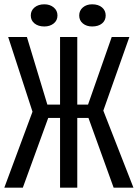

<svg xmlns="http://www.w3.org/2000/svg" viewBox="-20 -872 640 892"><path d="M259 -700H339V-386H389L499 -700H581L460 -358L600 0H508L391 -324H339V0H259V-324H204L86 0H0L131 -353L18 -700H105L200 -386H259ZM123 -800Q123 -823 140.5 -837.5Q158 -852 186 -852Q212 -852 229.5 -837.5Q247 -823 247 -800Q247 -777 229.5 -763Q212 -749 186 -749Q158 -749 140.5 -763Q123 -777 123 -800ZM348 -800Q348 -823 365 -837.5Q382 -852 408 -852Q437 -852 454 -837.5Q471 -823 471 -800Q471 -777 454 -763Q437 -749 408 -749Q382 -749 365 -763Q348 -777 348 -800Z"/></svg>

Font: PT Mono
Style: Regular
Weight: 400
Monospace: yes
Designer: A.Korolkova, I.Chaeva
Foundry: ParaType Ltd
Version: Version 1.001W OFL